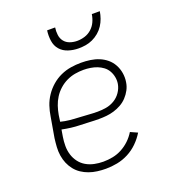

<svg xmlns="http://www.w3.org/2000/svg" viewBox="-137 -855 874 969"><g transform="rotate(-20 300.0 -371.0)"><path d="M267 8Q244 8 221 5Q198 2 177 -5.5Q156 -13 138 -25Q120 -37 106.5 -54Q93 -71 84.5 -91Q76 -111 72.5 -133.5Q69 -156 70.5 -179.5Q72 -203 75 -226L94 -336Q98 -363 107 -390Q116 -417 132.5 -441.5Q149 -466 171.5 -485.5Q194 -505 220.5 -517Q247 -529 275 -533.5Q303 -538 330 -538Q355 -538 379.5 -534.5Q404 -531 426 -522Q448 -513 466 -498Q484 -483 495.5 -462Q507 -441 511 -416.5Q515 -392 511 -368Q508 -347 498 -328Q488 -309 473 -293Q458 -277 439 -266.5Q420 -256 400 -250Q380 -244 359.5 -242Q339 -240 319 -240Q294 -240 269 -241.5Q244 -243 219.5 -243.5Q195 -244 171 -247Q147 -250 123 -255L117 -219Q113 -195 113 -170Q113 -145 120 -122.5Q127 -100 141 -81.5Q155 -63 175 -51.5Q195 -40 218.5 -35Q242 -30 267 -30Q292 -30 317.5 -35Q343 -40 366.5 -52.5Q390 -65 409.5 -83.5Q429 -102 443 -125L481 -108Q464 -80 440.5 -57Q417 -34 388 -19Q359 -4 328 2Q297 8 267 8ZM326 -277Q349 -277 372 -281Q395 -285 416 -297.5Q437 -310 451 -330.5Q465 -351 469 -374Q472 -392 468.5 -410.5Q465 -429 456 -444.5Q447 -460 433 -470.5Q419 -481 402.5 -487.5Q386 -494 367 -497Q348 -500 330 -500Q307 -500 284 -496Q261 -492 239 -481.5Q217 -471 198.5 -454.5Q180 -438 167 -417.5Q154 -397 146.5 -374.5Q139 -352 135 -329L130 -294Q153 -288 177.5 -285.5Q202 -283 227 -282Q252 -281 276.5 -279Q301 -277 326 -277ZM345 -610Q317 -610 290.5 -618.5Q264 -627 247 -646.5Q230 -666 226 -694Q222 -722 226 -750H269Q266 -730 268.5 -710Q271 -690 282.5 -675.5Q294 -661 312.5 -654.5Q331 -648 351 -648Q372 -648 392.5 -654.5Q413 -661 429 -675.5Q445 -690 454 -709.5Q463 -729 466 -750H509Q506 -731 499.5 -712.5Q493 -694 482 -677Q471 -660 455 -646.5Q439 -633 420.5 -624.5Q402 -616 383 -613Q364 -610 345 -610Z"/></g></svg>

Font: Iosevka Slab XLtEx
Style: Italic
Weight: 200
Width: 7
Italic angle: -9°
Monospace: yes
Designer: Belleve Invis
Foundry: Belleve Invis
Version: Version 11.1.0; ttfautohint (v1.8.3)